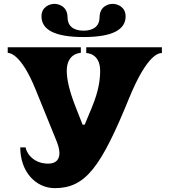

<svg xmlns="http://www.w3.org/2000/svg" viewBox="-20 -945 879 995"><path d="M413 -753C564 -753 631 -792 631 -860C631 -910 588 -925 564 -925C539 -925 496 -910 496 -855C496 -812 467 -786 413 -786C359 -786 330 -812 330 -855C330 -910 287 -925 262 -925C238 -925 195 -910 195 -860C195 -792 262 -753 413 -753ZM427 -670C427 -670 499 -671 499 -578C499 -536 493 -477 456 -388L419 -299H408L373 -388C338 -476 326 -536 326 -578C326 -671 399 -671 399 -671V-700H20V-671C29 -671 89 -668 165 -480L271 -219C281 -194 288 -173 288 -151C288 -123 274 -97 230 -97C143 -97 113 -165 113 -181H85C85 -53 167 30 264 30C423 30 503 -78 649 -436C745 -671 807 -670 819 -670V-700H427Z"/></svg>

Font: Ouroboros
Style: Regular
Weight: 400
Designer: Ariel Martín Pérez
Foundry: Velvetyne Type Foundry
Version: Version 2.001;hotconv 1.0.109;makeotfexe 2.5.65596